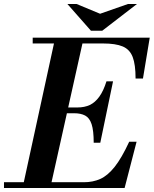

<svg xmlns="http://www.w3.org/2000/svg" viewBox="-39 -943 771 963"><path d="M74 0 238 -754H381L213 0ZM-19 0V-29H382Q427 -29 464 -45.5Q501 -62 536 -106Q571 -150 609 -232H646L586 0ZM431 -227Q431 -288 420.5 -320Q410 -352 388 -363.5Q366 -375 333 -375H246V-404H349Q385 -404 411.5 -416.5Q438 -429 459 -458Q480 -487 495 -535H528L464 -227ZM641 -549Q641 -619 626.5 -657Q612 -695 576.5 -710Q541 -725 477 -725H125V-754H712L678 -549ZM417 -789 299 -923H345L463 -874L603 -923H648L474 -789Z"/></svg>

Font: Libre Bodoni SemiBold
Style: Italic
Weight: 600
Italic angle: -13°
Version: Version 2.003